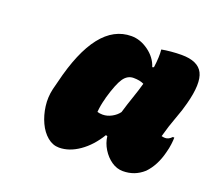

<svg xmlns="http://www.w3.org/2000/svg" viewBox="-90 -877 786 711"><g transform="rotate(20 303.5 -521.5)"><path d="M204 -282Q179 -282 158 -299.5Q137 -317 123.5 -346Q110 -375 105.5 -409.5Q101 -444 109 -478L117 -509Q178 -762 316 -762Q351 -762 383.5 -738.5Q416 -715 427 -680L433 -682Q439 -725 436 -753Q451 -756 472.5 -758Q494 -760 514 -760Q579 -760 598 -722Q617 -684 594 -598Q587 -570 573 -533Q559 -496 547 -452Q555 -450 561 -450Q575 -450 587 -463H593Q593 -453 591 -436.5Q589 -420 584 -402Q570 -346 537 -312Q519 -296 499 -288.5Q479 -281 456 -281Q432 -281 411 -295.5Q390 -310 375.5 -333.5Q361 -357 358 -383L352 -385Q323 -337 283.5 -309.5Q244 -282 204 -282ZM293 -455Q302 -452 314 -452Q332 -452 349.5 -461.5Q367 -471 377 -485Q387 -519 398 -550.5Q409 -582 417 -611Q401 -619 376 -619Q352 -619 336.5 -596.5Q321 -574 304 -515L303 -510Q295 -482 293 -455Z"/></g></svg>

Font: Recursive Sn Csl St XBk
Style: Italic
Weight: 1000
Italic angle: -15°
Version: Version 1.085;hotconv 1.1.0;makeotfexe 2.6.0; ttfautohint (v